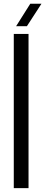

<svg xmlns="http://www.w3.org/2000/svg" viewBox="-20 -976 235 996"><path d="M51.5 0V-800H128V0ZM63.5 -840 137 -956.5H195L119.5 -840Z"/></svg>

Font: Big Shoulders Stencil Display Medium
Style: Regular
Weight: 500
Designer: Patric King
Foundry: XO Type Co
Version: Version 1.000